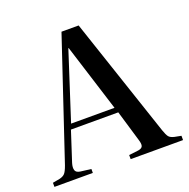

<svg xmlns="http://www.w3.org/2000/svg" viewBox="-128 -846 951 968"><g transform="rotate(-20 347.0 -361.5)"><path d="M2 0V-22L40 -29Q58 -33 68 -43Q78 -53 89 -84L303 -723H395L610 -82Q619 -56 627 -45.5Q635 -35 656 -30L692 -23V0H411V-22L462 -28Q481 -31 485.5 -42Q490 -53 482 -78L433 -243H179L127 -83Q120 -60 124.5 -45.5Q129 -31 152 -28L208 -21V0ZM190 -271H423L309 -633H307Z"/></g></svg>

Font: Literata 60pt Medium
Style: Regular
Weight: 500
Designer: Latin by Veronika Burian and Jose Scaglione. Greek by Irene Vlachou. Cyrillic by Vera Evstafieva.
Foundry: TypeTogether
Version: Version 3.103;gftools[0.9.29]